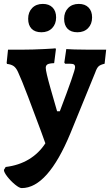

<svg xmlns="http://www.w3.org/2000/svg" viewBox="-50 -720 563 982"><path d="M-30 149 -21 134Q46 126 97.5 95Q149 64 182 13L160 -48Q129 -132 94 -224Q59 -316 42 -352Q32 -374 19 -382.5Q6 -391 -14 -393L-16 -398L-9 -466H67Q114 -466 174 -469Q234 -472 234 -473L236 -468L227 -397Q201 -396 192.5 -390.5Q184 -385 184 -373Q184 -354 208.5 -267.5Q233 -181 242 -151H256Q334 -356 334 -376Q334 -386 328.5 -390Q323 -394 308 -394H283L279 -400L289 -469Q300 -468 331 -467Q362 -466 397 -466H493L485 -394Q463 -389 454 -380.5Q445 -372 437 -349L310 -38Q194 242 61 242Q49 242 27 224Q5 206 -12.5 183.5Q-30 161 -30 149ZM94 -624Q94 -658 114.5 -679Q135 -700 169 -700Q201 -700 219 -681.5Q237 -663 237 -631Q237 -597 216.5 -576Q196 -555 162 -555Q129 -555 111.5 -573Q94 -591 94 -624ZM278 -624Q278 -658 298.5 -679Q319 -700 353 -700Q385 -700 403 -681.5Q421 -663 421 -631Q421 -597 400.5 -576Q380 -555 346 -555Q313 -555 295.5 -573Q278 -591 278 -624Z"/></svg>

Font: Alegreya ExtraBold
Style: Regular
Weight: 800
Designer: Juan Pablo del Peral
Foundry: Huerta Tipografica
Version: Version 2.007; ttfautohint (v1.6)